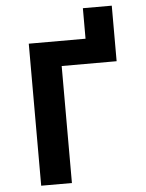

<svg xmlns="http://www.w3.org/2000/svg" viewBox="-57 -894 715 940"><g transform="rotate(-5 300.0 -424.0)"><path d="M107 -698H386V-848H528V-575H258V0H107Z"/></g></svg>

Font: iA Writer Mono V
Style: Regular
Weight: 400
Designer: Mike Abbink, Paul van der Laan, Pieter van Rosmalen
Foundry: Bold Monday
Version: Version 2.000